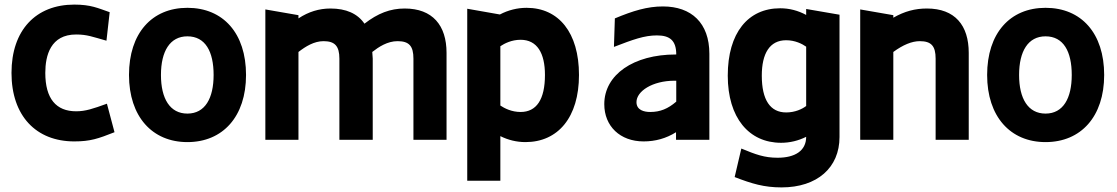

<svg xmlns="http://www.w3.org/2000/svg" viewBox="-20 -608 4857 835"><path d="M303 7C373 7 407 -5 478 -33L445 -157C384 -135 352 -124 311 -124C224 -124 177 -179 177 -291C177 -367 200 -458 311 -458C359 -458 382 -448 443 -431L457 -555C405 -573 375 -588 303 -588C136 -588 30 -477 30 -291C30 -104 137 7 303 7Z M795 10C949 10 1050 -101 1050 -282C1050 -463 951 -574 795 -574C640 -574 541 -463 541 -282C541 -101 642 10 795 10ZM680 -282C680 -385 719 -450 795 -450C873 -450 909 -384 909 -282C909 -181 872 -114 795 -114C719 -114 680 -179 680 -282Z M1778 -353V0H1922V-378C1922 -498 1861 -571 1740 -571C1677 -571 1623 -550 1565 -505C1535 -549 1485 -571 1417 -571C1368 -571 1322 -557 1278 -528V-542L1134 -567V0H1278V-382C1309 -406 1346 -429 1387 -429C1436 -429 1456 -408 1456 -353V0H1601V-353L1599 -382C1627 -404 1665 -429 1709 -429C1759 -429 1778 -408 1778 -353Z M2012 178H2156V-16C2190 1 2227 10 2265 10C2407 10 2498 -98 2498 -282C2498 -466 2410 -574 2270 -574C2230 -574 2190 -564 2154 -545L2012 -570ZM2156 -149V-407C2174 -419 2205 -435 2244 -435C2316 -435 2350 -377 2350 -282C2350 -175 2313 -121 2244 -121C2205 -121 2174 -137 2156 -149Z M2779 7C2830 7 2877 -6 2920 -33V0H3065V-374C3065 -508 2987 -580 2863 -580C2795 -580 2733 -561 2654 -528L2650 -404C2733 -436 2782 -454 2837 -454C2893 -454 2921 -432 2921 -371H2918C2735 -371 2608 -283 2608 -155C2608 -59 2677 7 2779 7ZM2748 -164C2748 -211 2817 -257 2914 -257H2921V-166C2885 -135 2851 -121 2808 -121C2781 -121 2748 -129 2748 -164Z M3379 207C3534 207 3631 121 3631 -12V-544L3486 -569V-543C3451 -562 3413 -572 3373 -572C3233 -572 3145 -465 3145 -279C3145 -96 3237 13 3377 13C3415 13 3452 4 3486 -13C3486 48 3437 78 3362 78C3304 78 3267 64 3204 38L3175 162C3250 191 3303 207 3379 207ZM3293 -279C3293 -375 3327 -433 3399 -433C3438 -433 3469 -417 3486 -405V-147C3469 -134 3438 -119 3399 -119C3330 -119 3293 -173 3293 -279Z M4049 -353V0H4193V-378C4193 -498 4133 -571 4011 -571C3960 -571 3914 -559 3865 -531V-542L3721 -567V0H3865V-382C3907 -413 3946 -429 3980 -429C4030 -429 4049 -408 4049 -353Z M4527 10C4681 10 4782 -101 4782 -282C4782 -463 4683 -574 4527 -574C4372 -574 4273 -463 4273 -282C4273 -101 4374 10 4527 10ZM4412 -282C4412 -385 4451 -450 4527 -450C4605 -450 4641 -384 4641 -282C4641 -181 4604 -114 4527 -114C4451 -114 4412 -179 4412 -282Z"/></svg>

Font: All Genders v4
Style: Bold
Weight: 700
Designer: Rassam Alawdi
Foundry: Rassam Art
Version: Version 3.100;FEAKit 1.0